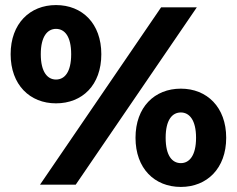

<svg xmlns="http://www.w3.org/2000/svg" viewBox="-20 -729 935 758"><path d="M279 0 757 -700H616L138 0ZM201 -321C305 -321 380 -393 380 -515C380 -636 305 -709 201 -709C98 -709 22 -636 22 -515C22 -394 98 -321 201 -321ZM201 -415C168 -415 141 -444 141 -515C141 -586 168 -615 201 -615C235 -615 261 -586 261 -515C261 -444 235 -415 201 -415ZM694 9C797 9 873 -64 873 -185C873 -306 797 -379 694 -379C590 -379 515 -306 515 -185C515 -64 590 9 694 9ZM694 -85C660 -85 634 -114 634 -185C634 -256 660 -285 694 -285C727 -285 754 -256 754 -185C754 -114 727 -85 694 -85Z"/></svg>

Font: Montserrat-Alt1 ExtBd
Style: Regular
Weight: 800
Designer: Differentunic
Foundry: Differentunic
Version: Version 7.222